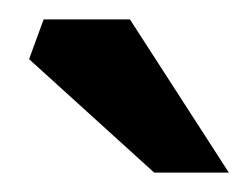

<svg xmlns="http://www.w3.org/2000/svg" viewBox="-20 -761 256 198"><path d="M25 -741 10 -700 139 -583H216L114 -741Z"/></svg>

Font: LT Superior Serif ExtraBold
Style: Regular
Weight: 800
Designer: Daniel Lyons
Foundry: LyonsType
Version: Version 2.120;FEAKit 1.0